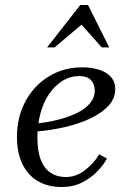

<svg xmlns="http://www.w3.org/2000/svg" viewBox="-20 -740 497 770"><path d="M227 10Q172 10 132 -13.5Q92 -37 70 -82Q48 -127 48 -190Q48 -271 82.5 -334.5Q117 -398 176.5 -434Q236 -470 310 -470Q343 -470 373.5 -461.5Q404 -453 423 -433.5Q442 -414 442 -381Q442 -346 416 -317Q390 -288 344.5 -266Q299 -244 241 -230.5Q183 -217 120 -212V-244Q170 -249 213.5 -260Q257 -271 290 -287.5Q323 -304 341.5 -326.5Q360 -349 360 -376Q360 -403 344.5 -419Q329 -435 299 -435Q262 -435 231 -416Q200 -397 177 -363Q154 -329 142 -284.5Q130 -240 130 -188Q130 -132 144.5 -97Q159 -62 184.5 -46Q210 -30 243 -30Q286 -30 321.5 -58Q357 -86 378 -121L409 -104Q394 -77 368.5 -51Q343 -25 308 -7.5Q273 10 227 10ZM388 -550 307 -641 199 -550H169L302 -720H333L418 -550Z"/></svg>

Font: Brygada 1918
Style: Italic
Weight: 400
Italic angle: -8°
Designer: Mateusz Machalski | Borys Kosmynka | Przemek Hoffer
Foundry: NIEPODLEGLA 2018
Version: Version 3.006